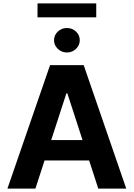

<svg xmlns="http://www.w3.org/2000/svg" viewBox="-20 -1111 788 1131"><path d="M188.6 0H23.8L274.9 -727.3H473L723.7 0H558.9L376.8 -561.1H371.1ZM178.3 -285.9H567.5V-165.8H178.3ZM374.3 -801.8Q343 -801.8 320.7 -823.2Q298.3 -844.5 298.3 -873.9Q298.3 -904.1 320.7 -925.1Q343 -946 374.3 -946Q405.5 -946 427.7 -925.1Q449.9 -904.1 449.9 -873.9Q449.9 -844.5 427.7 -823.2Q405.5 -801.8 374.3 -801.8ZM546.9 -1090.9V-1008.9H201V-1090.9Z"/></svg>

Font: InterMG
Style: Bold
Weight: 700
Designer: Rasmus Andersson
Foundry: rsms
Version: Version 3.019;December 26, 2023;FontCreator 15.0.0.2955 64-b